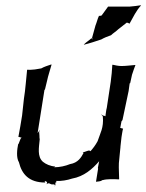

<svg xmlns="http://www.w3.org/2000/svg" viewBox="-20 -692 556 730"><path d="M83 -426C79 -391 77 -353 71 -317L64 -253C60 -227 55 -198 50 -172V-171C51 -172 55 -171 56 -170C57 -170 60 -169 62 -169C61 -167 58 -165 58 -164L51 -146C50 -145 50 -144 50 -144H49C45 -124 41 -93 52 -75C63 -30 90 2 152 2C151 1 150 -2 150 -3C150 -4 158 -3 159 2C159 3 158 7 157 8H158C159 7 161 5 163 5C171 4 170 10 181 9H185C187 9 188 12 189 12C189 11 190 10 190 9H193V8H190C190 5 192 2 192 1C192 0 197 2 195 0C194 -1 194 -3 193 -4C214 -3 236 -7 254 -13C299 -21 331 -49 357 -79L352 -53L353 -51L345 -1H346C351 -2 365 -2 368 -7H370C386 -12 413 -11 432 -10L433 -11C433 -29 431 -51 432 -72L435 -103C436 -112 437 -124 438 -133V-135L442 -171C444 -181 445 -193 448 -203C447 -203 444 -204 443 -204C441 -205 438 -206 437 -205L442 -231C443 -232 446 -235 446 -237L469 -346L473 -375L475 -376L482 -408C486 -421 491 -434 495 -445C479 -444 460 -441 443 -441H441C430 -441 417 -444 408 -446L407 -445C406 -426 404 -402 401 -381L386 -282C383 -272 383 -262 381 -252C381 -251 382 -251 382 -250C380 -251 376 -252 374 -252C371 -253 367 -255 365 -257V-256C367 -255 369 -252 371 -249C375 -206 361 -186 351 -155C343 -140 333 -127 323 -116L324 -117C319 -121 320 -121 300 -114H295V-113C296 -113 298 -112 298 -111C289 -94 277 -73 246 -68C229 -61 207 -56 186 -56C187 -57 188 -57 189 -58L190 -59C171 -60 154 -68 143 -77C121 -97 128 -130 131 -162C130 -165 130 -173 130 -176L129 -190L131 -199C129 -195 126 -189 123 -186L149 -350L151 -352L159 -385C163 -405 171 -427 176 -446L175 -447C163 -443 147 -438 137 -432L113 -428C104 -427 92 -426 84 -427ZM187 18H188V16C188 17 187 17 187 18ZM189 12C193 9 190 12 188 16C188 15 189 14 189 12ZM299 -522C320 -527 344 -535 365 -542C375 -548 390 -554 402 -558C409 -565 422 -573 430 -581L462 -606C465 -606 470 -604 472 -602L473 -603C486 -626 498 -652 516 -671L515 -672C503 -670 488 -668 474 -667H391C384 -657 375 -645 367 -634L366 -633C363 -632 358 -631 356 -632V-631C351 -621 348 -607 343 -595L330 -548C331 -546 331 -544 332 -542C330 -543 329 -546 328 -547C320 -539 309 -533 299 -523Z"/></svg>

Font: Charger Mayhem
Style: Obl
Weight: 400
Designer: Jasper
Foundry: Cannot Into Space Fonts
Version: Version 0.98